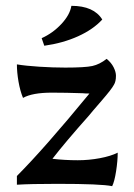

<svg xmlns="http://www.w3.org/2000/svg" viewBox="-20 -631 461 659"><path d="M177 0Q85 0 38 3V-27Q131 -120 287 -310Q272 -310 264 -311Q206 -313 158 -313Q91 -313 59 -295Q49 -319 43.5 -351Q38 -383 38 -410Q68 -405 115 -402Q162 -399 204 -399Q272 -399 297 -404.5Q322 -410 346 -429Q362 -416 370 -400Q378 -384 378 -371Q378 -351 371 -340Q364 -326 328 -284.5Q292 -243 285 -234Q204 -143 160 -86Q202 -81 247 -81Q285 -81 322.5 -88Q360 -95 384 -107Q384 -79 378.5 -43.5Q373 -8 365 8Q328 0 177 0ZM123 -500Q161 -517 190.5 -548.5Q220 -580 225 -611Q302 -611 331 -564Q300 -530 248 -506.5Q196 -483 132 -474Z"/></svg>

Font: Mirza Medium
Style: Regular
Weight: 500
Designer: Arabic design by Kourosh Beigpour, Latin design by Eduardo Tunni, engineering by Lasse Fister
Version: Version 1.0010g